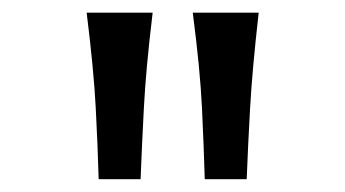

<svg xmlns="http://www.w3.org/2000/svg" viewBox="-20 -794 547 304"><path d="M202.6 -510.3H136.2Q134.8 -562 131.6 -623Q128.4 -684.1 117.2 -773.9H221.7Q210.9 -684.1 207.8 -623Q204.6 -562 202.6 -510.3ZM370.6 -510.3H304.2Q302.7 -562 299.8 -623Q296.9 -684.1 285.2 -773.9H389.6Q379.4 -684.1 376 -623Q372.6 -562 370.6 -510.3Z"/></svg>

Font: Kanchenjunga Medium
Style: Regular
Weight: 500
Version: Version 2.001